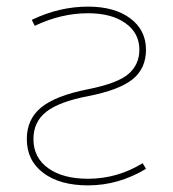

<svg xmlns="http://www.w3.org/2000/svg" viewBox="-20 -550 522 580"><path d="M76 -490Q159 -530 246 -530Q326 -530 373.5 -494.5Q421 -459 421 -400Q421 -343 380.5 -310.5Q340 -278 248 -260Q159 -243 120 -212.5Q81 -182 81 -130Q81 -74 125.5 -42Q170 -10 246 -10Q334 -10 411 -57L421 -40Q338 10 246 10Q161 10 111 -27.5Q61 -65 61 -130Q61 -190 104.5 -225.5Q148 -261 244 -280Q335 -298 368 -326.5Q401 -355 401 -400Q401 -450 359 -480Q317 -510 246 -510Q165 -510 85 -472Z"/></svg>

Font: M PLUS 1p Thin
Style: Regular
Weight: 250
Version: Version 1.062